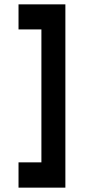

<svg xmlns="http://www.w3.org/2000/svg" viewBox="-20 -800 423 881"><path d="M280 -780V61H65V-55H170V-665H65V-780Z"/></svg>

Font: SUIT
Style: Bold
Weight: 700
Designer: Sunn Youn; Korean Glyphs from Source Han Sans (Sandoll Communications; Soo-young Jang, Joo-yeon Kang)
Foundry: Sunn
Version: Version 1.150